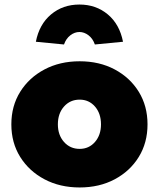

<svg xmlns="http://www.w3.org/2000/svg" viewBox="-20 -816 700 846"><path d="M331 10Q244 10 176 -26Q108 -62 69 -124.5Q30 -187 30 -268Q30 -349 69 -411.5Q108 -474 176 -510Q244 -546 331 -546Q418 -546 485.5 -510Q553 -474 591.5 -411.5Q630 -349 630 -268Q630 -187 591.5 -124.5Q553 -62 485.5 -26Q418 10 331 10ZM331 -160Q372 -160 398.5 -190.5Q425 -221 425 -268Q425 -316 398.5 -346.5Q372 -377 331 -377Q289 -377 262 -346.5Q235 -316 235 -268Q235 -221 262 -190.5Q289 -160 331 -160ZM262 -620 138 -632Q153 -709 205 -752.5Q257 -796 330 -796Q403 -796 455 -752.5Q507 -709 522 -632L398 -620Q389 -646 370 -660.5Q351 -675 330 -675Q309 -675 290 -660.5Q271 -646 262 -620Z"/></svg>

Font: Lexend Black
Style: Regular
Weight: 900
Designer: Bonnie Shaver-Troup, Thomas Jockin
Foundry: Lexend
Version: Version 1.007; ttfautohint (v1.8.3)